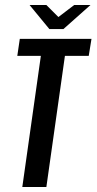

<svg xmlns="http://www.w3.org/2000/svg" viewBox="-20 -746 385 766"><path d="M69 0 143 -523H49L59 -591H345L334 -523H239L165 0ZM177 -630 98 -726H165L213 -678L276 -726H341L233 -630Z"/></svg>

Font: Alumni Sans Thin SemiBold
Style: Italic
Weight: 600
Italic angle: -8°
Version: Version 1.016